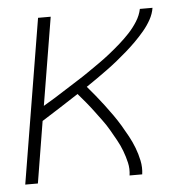

<svg xmlns="http://www.w3.org/2000/svg" viewBox="-43 -562 587 605"><g transform="rotate(-5 250.0 -260.0)"><path d="M13 0 99 -520H139L93 -242Q112 -253 130.5 -264.5Q149 -276 167.5 -288Q186 -300 204.5 -311.5Q223 -323 241 -335.5Q259 -348 277 -360.5Q295 -373 312.5 -387Q330 -401 346.5 -415.5Q363 -430 378 -446Q393 -462 405 -481Q417 -500 421 -520H461Q458 -501 448 -483Q438 -465 424.5 -449Q411 -433 396 -418Q381 -403 365.5 -389.5Q350 -376 334 -363Q318 -350 301.5 -338Q285 -326 268 -314Q251 -302 233 -290Q246 -275 259 -259Q272 -243 284.5 -226.5Q297 -210 309 -193Q321 -176 331.5 -158.5Q342 -141 352 -122.5Q362 -104 369.5 -84.5Q377 -65 381.5 -43.5Q386 -22 383 0H343Q346 -21 341.5 -40.5Q337 -60 330 -78.5Q323 -97 313.5 -114Q304 -131 294.5 -147.5Q285 -164 273.5 -179.5Q262 -195 250.5 -210.5Q239 -226 227 -240.5Q215 -255 202 -270Q173 -251 144 -232.5Q115 -214 85 -195L53 0Z"/></g></svg>

Font: Iosevka Term Curly XLt Obl
Style: Regular
Weight: 200
Italic angle: -9°
Designer: Belleve Invis
Foundry: Belleve Invis
Version: Version 32.3.0